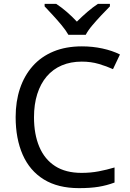

<svg xmlns="http://www.w3.org/2000/svg" viewBox="-20 -964 672 994"><path d="M403 -645Q346 -645 300 -625.5Q254 -606 222 -568.5Q190 -531 173 -477.5Q156 -424 156 -357Q156 -269 183.5 -204Q211 -139 265.5 -104Q320 -69 402 -69Q449 -69 491 -77Q533 -85 573 -97V-19Q533 -4 490.5 3Q448 10 389 10Q280 10 207 -35Q134 -80 97.5 -163Q61 -246 61 -358Q61 -439 83.5 -506Q106 -573 149.5 -622Q193 -671 257 -697.5Q321 -724 404 -724Q459 -724 510 -713Q561 -702 601 -682L565 -606Q532 -621 491.5 -633Q451 -645 403 -645ZM334 -784Q321 -807 299 -833.5Q277 -860 253 -886Q229 -912 211 -931V-944H271Q297 -927 325 -903Q353 -879 378 -852Q405 -879 433 -903Q461 -927 487 -944H549V-931Q530 -912 505.5 -886Q481 -860 458.5 -833.5Q436 -807 424 -784Z"/></svg>

Font: Noto Sans Hebrew
Style: Regular
Weight: 400
Designer: Monotype Design Team
Foundry: Monotype Imaging Inc.
Version: Version 2.003;January 10, 2023;FontCreator 14.0.0.2877 64-bi